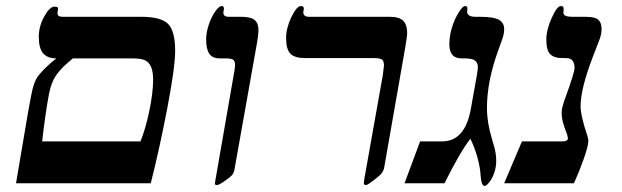

<svg xmlns="http://www.w3.org/2000/svg" viewBox="-20 -609 2066 638"><path d="M167 -415Q138.2 -415 123.5 -431.6Q108.9 -448.2 108.9 -486.8Q108.9 -521.5 127 -554.2Q145 -586.9 161.1 -586.9Q172.9 -586.9 172.9 -581.1L170.9 -564.9Q170.9 -553.2 188 -553.2H449.2Q514.6 -553.2 538.3 -529.8Q562 -506.3 562 -439.9Q562 -386.7 536.6 -253.2Q511.2 -119.6 481 0H33.2L73.2 -235.8Q85 -302.7 90.1 -320.3Q95.2 -337.9 102.5 -350.1Q109.9 -362.3 127.9 -380.4Q146 -398.4 167 -415ZM446.8 -139.2Q463.9 -181.2 476.3 -241Q488.8 -300.8 488.8 -344.2Q488.8 -370.6 482.2 -386.2Q475.6 -401.9 462.6 -408.4Q449.7 -415 418 -415H222.2Q182.6 -382.8 166.3 -358.6Q149.9 -334.5 142.8 -296.9Q135.7 -259.3 129.9 -217Q124 -174.8 120.1 -139.2Z M710.9 -415Q685.5 -415 675.3 -430.7Q665 -446.3 665 -478Q665 -500 673.3 -525.6Q681.6 -551.3 694.6 -570.1Q707.5 -588.9 716.8 -588.9Q724.1 -588.9 724.1 -580.1L722.2 -566.9Q722.2 -553.2 739.3 -553.2H781.2Q813 -553.2 825.9 -542.7Q838.9 -532.2 838.9 -508.8Q838.9 -499.5 835 -472.2L758.8 -43.9Q755.9 -32.2 750 -26.1Q744.1 -20 735.8 -14.2Q709 5.9 701.2 5.9Q693.8 5.9 693.8 1L759.8 -378.4L761.2 -392.1Q761.2 -407.7 753.4 -411.4Q745.6 -415 729 -415Z M993.7 -416Q959.5 -416 945.1 -430.4Q930.7 -444.8 930.7 -482.9Q930.7 -515.6 948.2 -552.2Q965.8 -588.9 980 -588.9Q989.7 -588.9 989.7 -580.1L987.8 -568.8Q987.8 -553.2 1006.8 -553.2H1274.9Q1307.1 -553.2 1320.1 -539.8Q1333 -526.4 1333 -500Q1333 -488.8 1326.7 -452.1L1256.8 -53.2Q1255.9 -46.9 1252.7 -40.5Q1249.5 -34.2 1244.6 -29.1Q1239.7 -23.9 1220.5 -9Q1201.2 5.9 1195.8 5.9Q1189 5.9 1189 -1L1190.9 -16.1L1252 -358.9Q1255.9 -387.7 1255.9 -391.1Q1255.9 -407.7 1248 -411.9Q1240.2 -416 1221.7 -416Z M1449.2 -139.2Q1525.9 -139.2 1544.9 -249L1564 -356Q1567.9 -377.9 1567.9 -386.2Q1567.9 -399.9 1558.8 -407.5Q1549.8 -415 1522.9 -415H1513.2Q1473.1 -415 1473.1 -461.9Q1473.1 -489.3 1481.7 -517.3Q1490.2 -545.4 1503.9 -567.1Q1517.6 -588.9 1524.9 -588.9Q1533.2 -588.9 1533.2 -581.1L1532.2 -570.8Q1532.2 -553.2 1560.1 -553.2H1574.2Q1620.6 -553.2 1637.9 -543.2Q1655.3 -533.2 1655.3 -512.2Q1655.3 -497.6 1650.1 -482.2Q1645 -466.8 1637.2 -445.8Q1598.1 -340.8 1598.1 -250Q1598.1 -202.1 1614.3 -148.9L1620.6 -127Q1628.9 -100.6 1628.9 -74.2Q1628.9 -54.2 1622.6 -35.4Q1616.2 -16.6 1606.2 -3.9Q1596.2 8.8 1590.3 8.8Q1579.6 8.8 1577.1 -24.9Q1575.7 -52.7 1566.2 -86.7Q1556.6 -120.6 1543 -147.9Q1509.3 -105 1457 0H1324.2L1376 -139.2Z M1935.1 -142.1Q1935.1 -124 1919.2 -79.6Q1903.3 -35.2 1887.2 0H1655.3L1714.4 -139.2H1849.1Q1867.2 -139.2 1867.2 -149.9L1864.3 -162.6Q1853 -191.4 1849.6 -206.1Q1846.2 -220.7 1846.2 -234.9Q1846.2 -250 1857.4 -280.8Q1889.2 -368.2 1889.2 -382.8Q1889.2 -416 1861.3 -416H1848.1Q1820.8 -416 1808.1 -429.2Q1795.4 -442.4 1795.4 -477.1Q1795.4 -509.8 1813.2 -549.3Q1831.1 -588.9 1843.3 -588.9Q1848.6 -588.9 1850.8 -586.9Q1853 -585 1853 -579.1L1852.1 -566.9Q1852.1 -553.2 1881.3 -553.2H1925.3Q1957.5 -553.2 1968.3 -543.2Q1979 -533.2 1979 -512.2Q1979 -493.7 1969.7 -471.2L1950.2 -420.9Q1909.2 -314 1909.2 -255.9Q1909.2 -224.6 1931.2 -159.7Q1935.1 -147 1935.1 -142.1Z"/></svg>

Font: Liberation Serif
Style: Bold Italic
Weight: 700
Italic angle: -16.333°
Designer: Steve Matteson
Foundry: Ascender Corporation
Version: Version 2.1.5